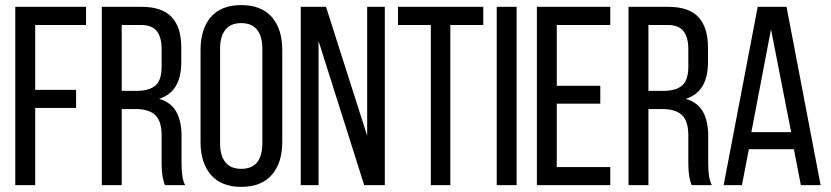

<svg xmlns="http://www.w3.org/2000/svg" viewBox="-20 -727 3264 754"><path d="M40 0V-700.2H317.9V-628.9H118.2V-374H278.8V-303.2H118.2V0Z M379.9 0V-700.2H535.6Q616.7 -700.2 654.3 -659.9Q691.9 -619.6 691.9 -540V-482.9Q691.9 -366.2 605 -338.9Q651.4 -325.2 672.1 -288.3Q692.9 -251.5 692.9 -192.9V-84Q692.9 -25.9 707 0H627.9Q614.7 -30.3 614.7 -85V-194.8Q614.7 -252 589.4 -275.4Q564 -298.8 512.7 -298.8H458V0ZM458 -370.1H515.6Q565.4 -370.1 590.1 -390.9Q614.7 -411.6 614.7 -465.8V-533.2Q614.7 -581.5 595.5 -605.2Q576.2 -628.9 533.7 -628.9H458Z M767.6 -168.9V-530.8Q767.6 -613.3 808.1 -660.2Q848.6 -707 927.2 -707Q1006.3 -707 1047.4 -660.2Q1088.4 -613.3 1088.4 -530.8V-168.9Q1088.4 -87.4 1047.4 -40.3Q1006.3 6.8 927.2 6.8Q849.1 6.8 808.3 -40.3Q767.6 -87.4 767.6 -168.9ZM844.2 -165Q844.2 -116.2 865 -90.1Q885.7 -64 927.2 -64Q1010.3 -64 1010.3 -165V-535.2Q1010.3 -583.5 989.7 -609.9Q969.2 -636.2 927.2 -636.2Q885.7 -636.2 865 -609.9Q844.2 -583.5 844.2 -535.2Z M1161.1 0V-700.2H1260.3L1421.9 -193.8V-700.2H1491.2V0H1410.2L1231 -565.9V0Z M1543 -628.9V-700.2H1877.9V-628.9H1748.5V0H1671.9V-628.9Z M1930.7 0V-700.2H2008.8V0Z M2088.4 0V-700.2H2376.5V-628.9H2166.5V-390.1H2337.4V-319.8H2166.5V-70.8H2376.5V0Z M2448.2 0V-700.2H2604Q2685.1 -700.2 2722.7 -659.9Q2760.3 -619.6 2760.3 -540V-482.9Q2760.3 -366.2 2673.3 -338.9Q2719.7 -325.2 2740.5 -288.3Q2761.2 -251.5 2761.2 -192.9V-84Q2761.2 -25.9 2775.4 0H2696.3Q2683.1 -30.3 2683.1 -85V-194.8Q2683.1 -252 2657.7 -275.4Q2632.3 -298.8 2581.1 -298.8H2526.4V0ZM2526.4 -370.1H2584Q2633.8 -370.1 2658.4 -390.9Q2683.1 -411.6 2683.1 -465.8V-533.2Q2683.1 -581.5 2663.8 -605.2Q2644.5 -628.9 2602.1 -628.9H2526.4Z M2821.8 0 2955.6 -700.2H3068.8L3202.6 0H3125L3097.7 -141.1H2920.9L2893.6 0ZM2930.7 -208H3086.9L3007.8 -611.8Z"/></svg>

Font: Bebas Neue Regular
Style: Regular
Weight: 400
Designer: Ryoichi Tsunekawa
Foundry: Ryoichi Tsunekawa
Version: Version 001.003